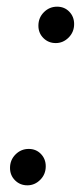

<svg xmlns="http://www.w3.org/2000/svg" viewBox="-20 -550 252 575"><path d="M95 -473Q95 -497 111.5 -513.5Q128 -530 151 -530Q173 -530 187.5 -515Q202 -500 202 -478Q202 -454 185.5 -437.5Q169 -421 147 -421Q125 -421 110 -436Q95 -451 95 -473ZM10 -47Q10 -71 26.5 -87.5Q43 -104 66 -104Q88 -104 102.5 -89Q117 -74 117 -52Q117 -28 100.5 -11.5Q84 5 62 5Q40 5 25 -10Q10 -25 10 -47Z"/></svg>

Font: Montserrat Alternates
Style: Italic
Weight: 400
Italic angle: -11.3°
Designer: Julieta Ulanovsky
Foundry: Julieta Ulanovsky
Version: Version 7.200